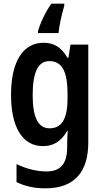

<svg xmlns="http://www.w3.org/2000/svg" viewBox="-20 -786 568 1046"><path d="M330 -754V-766H260C228 -722 200 -662 187 -616V-606H299C302 -645 317 -711 330 -754ZM217 -553C105 -553 40 -450 40 -269C40 -93 103 10 213 10C268 10 311 -12 346 -73H349C347 -50 346 -20 346 3V15C346 110 307 148 233 148C183 148 126 135 70 108V206C119 230 169 240 227 240C386 240 461 151 461 -11V-543H364L353 -472H347C313 -531 271 -553 217 -553ZM248 -453C316 -453 348 -402 348 -272V-250C348 -135 314 -87 250 -87C188 -87 158 -146 158 -267C158 -391 187 -453 248 -453Z"/></svg>

Font: Noto Sans Sinhala UI Condensed SemiBold
Style: Regular
Weight: 600
Width: 3
Designer: Jelle Bosma - Monotype Design Team
Foundry: Monotype Imaging Inc.
Version: Version 2.006